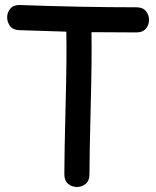

<svg xmlns="http://www.w3.org/2000/svg" viewBox="-20 -742 621 764"><path d="M236 -48Q236 -23 251 -10.5Q266 2 286 2Q306 2 321 -10.5Q336 -23 336 -48Q336 -125 341 -320Q346 -515 344 -614Q436 -613 523 -613Q548 -613 560.5 -628Q573 -643 573 -663Q573 -683 560.5 -698Q548 -713 523 -713Q306 -713 60 -722Q35 -723 22 -708.5Q9 -694 8.5 -674.5Q8 -655 19.5 -639Q31 -623 56 -622L244 -616V-614Q246 -514 241 -320Q236 -125 236 -48Z"/></svg>

Font: Balsamiq Sans
Style: Regular
Weight: 400
Designer: Michael Angeles
Foundry: Balsamiq SRL
Version: Version 1.020; ttfautohint (v1.8.4.7-5d5b);gftools[0.9.26]